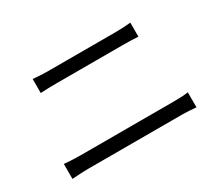

<svg xmlns="http://www.w3.org/2000/svg" viewBox="-108 -889 1216 1066"><g transform="rotate(-30 500.0 -355.5)"><path d="M92 -60C126 -62 161 -65 197 -65H796C823 -65 857 -63 887 -60V-156C858 -152 826 -151 796 -151H197C161 -151 126 -153 92 -156ZM178 -561C209 -563 242 -564 277 -564H705C738 -564 776 -563 804 -561V-651C776 -648 741 -646 705 -646H276C244 -646 210 -648 178 -651Z"/></g></svg>

Font: Source Han Sans KR Regular
Style: Regular
Weight: 400
Designer: Ryoko NISHIZUKA (kana & ideographs); Paul D. Hunt (Latin, Greek & Cyrillic); Wenlong ZHANG (bopomofo); Sandoll Communica
Foundry: Adobe Systems Incorporated
Version: Version 1.004;PS 1.004;hotconv 1.0.82;makeotf.lib2.5.63406